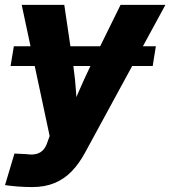

<svg xmlns="http://www.w3.org/2000/svg" viewBox="-31 -549 687 775"><path d="M598.1 -362.3 585.4 -282.7H11.7L24.9 -362.3ZM-10.7 198.2 27.3 70.8 76.2 73.2Q99.1 76.7 116 72.3Q132.8 67.9 143.8 55.7Q154.8 43.5 161.1 22.9L169.4 0L56.6 -529.3H228.5L265.6 -278.3Q272.9 -227.1 276.1 -175.3Q279.3 -123.5 283.7 -67.9H241.2Q262.7 -123.5 285.2 -175.5Q307.6 -227.5 332 -278.3L455.6 -529.3H636.7L313 65.9Q288.6 111.3 258.3 142.6Q228 173.8 189 189.9Q149.9 206.1 99.1 206.1Q69.8 206.1 41.3 203.9Q12.7 201.7 -10.7 198.2Z"/></svg>

Font: Inter 24pt ExtraBold
Style: Italic
Weight: 800
Italic angle: -9.3988°
Designer: Rasmus Andersson
Foundry: rsms
Version: Version 4.001;git-66647c0bb